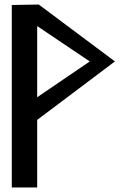

<svg xmlns="http://www.w3.org/2000/svg" viewBox="-20 -837 561 847"><path d="M144 -722 376 -566 144 -408ZM32 -815V-10H144V-308L487 -566L151 -817Z"/></svg>

Font: Ny Stormning
Style: Gr
Weight: 400
Designer: Robert Jablonski, Mew Too
Foundry: Cannot Into Space Fonts
Version: Version 0.90